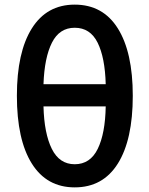

<svg xmlns="http://www.w3.org/2000/svg" viewBox="-20 -796 646 830"><path d="M303 14Q182 14 117.5 -89Q53 -192 53 -382Q53 -570 117.5 -673Q182 -776 303 -776Q425 -776 489.5 -673Q554 -570 554 -382Q554 -192 489.5 -89Q425 14 303 14ZM168 -432H437Q434 -547 402 -611.5Q370 -676 303 -676Q237 -676 204.5 -611.5Q172 -547 168 -432ZM303 -86Q370 -86 402.5 -152.5Q435 -219 437 -336H168Q171 -219 204 -152.5Q237 -86 303 -86Z"/></svg>

Font: Ubuntu Sans SemiBold
Style: Regular
Weight: 600
Designer: Dalton Maag Ltd
Foundry: Dalton Maag Ltd
Version: Version 1.006; ttfautohint (v1.8.4.7-5d5b)